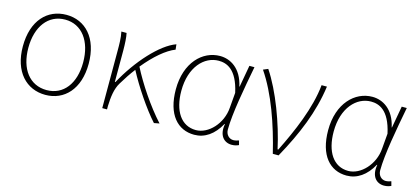

<svg xmlns="http://www.w3.org/2000/svg" viewBox="-50 -905 2801 1282"><g transform="rotate(15 1350.5 -263.5)"><path d="M287 13C417 13 514 -86 514 -262C514 -441 417 -540 287 -540C156 -540 59 -441 59 -262C59 -86 156 13 287 13ZM287 -20C170 -20 97 -115 97 -262C97 -408 170 -507 287 -507C403 -507 476 -408 476 -262C476 -115 403 -20 287 -20Z M1074 0C987 -95 899 -228 846 -332C917 -419 989 -480 1050 -504L1046 -540C941 -503 806 -354 718 -191H714V-409C714 -453 711 -503 705 -527H669C678 -486 678 -438 678 -396V0H711V-24C713 -85 720 -144 747 -188C772 -230 798 -269 825 -304C878 -203 967 -70 1037 7Z M1316 13C1389 13 1450 -29 1494 -109H1497C1482 -29 1522 13 1575 13C1598 13 1613 7 1624 2L1616 -28C1606 -24 1591 -20 1578 -20C1549 -20 1525 -44 1525 -79C1525 -188 1560 -375 1589 -527H1554L1527 -376H1525C1499 -496 1420 -540 1349 -540C1228 -540 1120 -434 1120 -249C1120 -74 1202 13 1316 13ZM1319 -20C1217 -20 1158 -110 1158 -249C1158 -414 1249 -507 1348 -507C1401 -507 1475 -485 1509 -328L1500 -222C1492 -112 1406 -20 1319 -20Z M1857 0H1897C1996 -179 2065 -345 2090 -527H2053C2038 -368 1959 -185 1885 -37H1880C1844 -204 1767 -412 1681 -540L1648 -526C1743 -387 1811 -191 1857 0Z M2369 13C2442 13 2503 -29 2547 -109H2550C2535 -29 2575 13 2628 13C2651 13 2666 7 2677 2L2669 -28C2659 -24 2644 -20 2631 -20C2602 -20 2578 -44 2578 -79C2578 -188 2613 -375 2642 -527H2607L2580 -376H2578C2552 -496 2473 -540 2402 -540C2281 -540 2173 -434 2173 -249C2173 -74 2255 13 2369 13ZM2372 -20C2270 -20 2211 -110 2211 -249C2211 -414 2302 -507 2401 -507C2454 -507 2528 -485 2562 -328L2553 -222C2545 -112 2459 -20 2372 -20Z"/></g></svg>

Font: Genne Gothic ExtraLight
Style: Regular
Weight: 250
Designer: Ryoko NISHIZUKA (kana & ideographs); Paul D. Hunt (Latin, Greek & Cyrillic); Wenlong ZHANG (bopomofo); Sandoll Communica
Foundry: Adobe Systems Incorporated
Version: Version 1.004;PS 1.004;hotconv 16.6.51;makeotf.lib2.5.65220